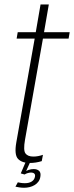

<svg xmlns="http://www.w3.org/2000/svg" viewBox="-20 -744 340 883"><path d="M117 5.5Q145 5.5 172 -3L177.5 -32Q155 -24 133.5 -24Q107.5 -24 97 -38.5Q86.5 -53 95 -101L177.5 -566.5H295.5L300.5 -596H182.5L204.5 -723.5H166.5L144.5 -596H61.5L56.5 -566.5H139.5L55 -89Q45 -32 63 -13.2Q81 5.5 117 5.5ZM91 119.5Q103.5 119.5 116 116.5Q128.5 113.5 139 107.2Q149.5 101 156.5 91.5Q163.5 82 165.5 69.5Q169 50 159.8 41.8Q150.5 33.5 135 33.5Q123.5 33.5 112.2 37.2Q101 41 95 46L93 58.5Q100 54 108.2 51.8Q116.5 49.5 123.5 49.5Q132.5 49.5 137.8 54.5Q143 59.5 140.5 70Q137.5 83.5 125.5 91Q113.5 98.5 94.5 98.5Q84.5 98.5 76.2 97.2Q68 96 62 94.5L51 114.5Q58.5 116 69 117.8Q79.5 119.5 91 119.5ZM93 58.5 119.5 0H98.5L75.5 53.5Z"/></svg>

Font: Anybody Condensed ExtraLight
Style: Italic
Weight: 250
Width: 3
Italic angle: -10°
Version: Version 1.113;gftools[0.9.25]